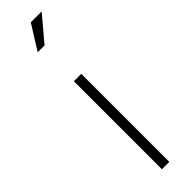

<svg xmlns="http://www.w3.org/2000/svg" viewBox="-280 -777 788 788"><g transform="rotate(-45 114.0 -382.5)"><path d="M139 -786 72 -679H112L202 -786ZM93 -490V21H136V-490Z"/></g></svg>

Font: LINE Seed JP_OTF Thin
Style: Regular
Weight: 250
Designer: LY Corporation & Fontrix & Fontworks
Version: Version 1.007